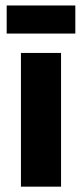

<svg xmlns="http://www.w3.org/2000/svg" viewBox="-20 -698 307 718"><path d="M58.3 0V-500H208.3V0ZM5 -572.5V-677.5H261.7V-572.5Z"/></svg>

Font: Funnel Sans ExtraBold
Style: Regular
Weight: 800
Version: Version 1.000; Beta; Release 5; Build 24; ttfautohint (v1.8.